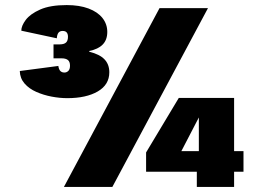

<svg xmlns="http://www.w3.org/2000/svg" viewBox="-20 -737 997 757"><path d="M609 -705H800L423 0H232ZM940 -141V-60H903V0H756V-60H556V-136L685 -351H903V-141ZM764 -141V-274L695 -141ZM245 -350Q216 -350 184 -356Q152 -362 123.5 -374.5Q95 -387 77 -407.5Q59 -428 58 -457L210 -477Q212 -463 218 -457Q224 -451 234 -451Q243 -451 249.5 -457.5Q256 -464 256 -478Q256 -494 247.5 -500.5Q239 -507 223 -507H191V-562H215Q232 -562 240 -569Q248 -576 248 -592Q248 -603 243 -609Q238 -615 227 -615Q216 -615 210.5 -608Q205 -601 204 -586L64 -616Q64 -635 81.5 -658.5Q99 -682 138.5 -699.5Q178 -717 243 -717Q293 -717 329 -703.5Q365 -690 384 -666Q403 -642 403 -611Q403 -580 385 -561.5Q367 -543 332 -536V-533Q373 -523 392 -503Q411 -483 411 -452Q411 -403 365.5 -376.5Q320 -350 245 -350Z"/></svg>

Font: Parkinsans ExtraBold
Style: Regular
Weight: 800
Designer: Red Stone, Indian Type Foundry
Foundry: Indian Type Foundry
Version: Version 1.000